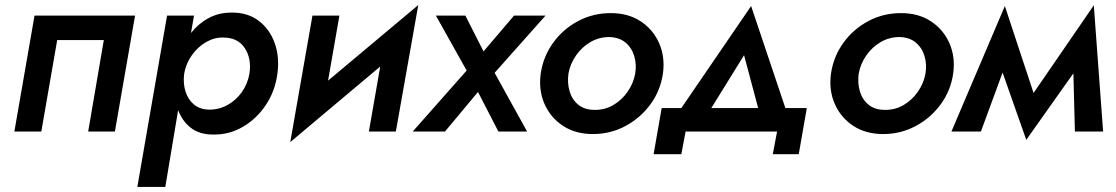

<svg xmlns="http://www.w3.org/2000/svg" viewBox="-20 -522 4430 762"><path d="M516 -460 436 0H330L392 -363H207L144 0H37L117 -460Z M636 220H525L643 -460H750L738 -391Q767 -428 807.5 -450Q848 -472 898 -472Q962 -473 1006 -440Q1050 -407 1070 -351.5Q1090 -296 1081 -230Q1072 -161 1035.5 -106Q999 -51 944.5 -19Q890 13 826 12Q771 12 737 -15Q703 -42 687 -85ZM970 -230Q979 -289 951.5 -331Q924 -373 866 -373Q831 -374 798 -355Q765 -336 741.5 -303Q718 -270 711 -230Q706 -192 716 -159.5Q726 -127 749.5 -107.5Q773 -88 808 -87Q847 -86 881.5 -104.5Q916 -123 939.5 -156Q963 -189 970 -230Z M1327 -460 1282 -202 1640 -502 1551 0H1444L1489 -258L1132 42L1220 -460Z M2020 -460H2145L1943 -233L2072 0H1958L1877 -157L1746 0H1618L1832 -242L1710 -460H1827L1899 -318Z M2126 -230Q2136 -298 2175.5 -352.5Q2215 -407 2274.5 -438.5Q2334 -470 2404 -470Q2473 -470 2522.5 -437.5Q2572 -405 2596 -350.5Q2620 -296 2611 -230Q2601 -162 2561.5 -108Q2522 -54 2462.5 -22Q2403 10 2333 10Q2264 10 2214.5 -22.5Q2165 -55 2141 -109.5Q2117 -164 2126 -230ZM2236 -230Q2231 -193 2240.5 -160Q2250 -127 2275 -106.5Q2300 -86 2339 -86Q2379 -85 2413 -104.5Q2447 -124 2470.5 -157.5Q2494 -191 2501 -230Q2507 -267 2497 -300Q2487 -333 2462 -353.5Q2437 -374 2398 -375Q2358 -375 2324 -355.5Q2290 -336 2266.5 -302.5Q2243 -269 2236 -230Z M3064 0H2701L2684 90H2574L2606 -93H2684L2961 -498L3097 -93H3182L3150 90H3047ZM2933 -303 2803 -93H2989Z M3278 -230Q3288 -298 3327.5 -352.5Q3367 -407 3426.5 -438.5Q3486 -470 3556 -470Q3625 -470 3674.5 -437.5Q3724 -405 3748 -350.5Q3772 -296 3763 -230Q3753 -162 3713.5 -108Q3674 -54 3614.5 -22Q3555 10 3485 10Q3416 10 3366.5 -22.5Q3317 -55 3293 -109.5Q3269 -164 3278 -230ZM3388 -230Q3383 -193 3392.5 -160Q3402 -127 3427 -106.5Q3452 -86 3491 -86Q3531 -85 3565 -104.5Q3599 -124 3622.5 -157.5Q3646 -191 3653 -230Q3659 -267 3649 -300Q3639 -333 3614 -353.5Q3589 -374 3550 -375Q3510 -375 3476 -355.5Q3442 -336 3418.5 -302.5Q3395 -269 3388 -230Z M3756 0 3968 -498 4082 -153 4321 -501 4358 0H4246L4240 -231L4053 33L3959 -234L3873 0Z"/></svg>

Font: Jost* Medium
Style: Italic
Weight: 500
Italic angle: -10°
Version: Version 3.7